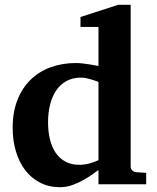

<svg xmlns="http://www.w3.org/2000/svg" viewBox="-20 -760 649 792"><path d="M386.2 -421.9Q374.5 -426.8 361.8 -430.7Q351.1 -434.1 338.6 -437Q326.2 -439.9 314.9 -439.9Q280.3 -439.9 254.4 -425.8Q228.5 -411.6 211.7 -386.7Q194.8 -361.8 186.5 -328.1Q178.2 -294.4 178.2 -255.9Q178.2 -216.3 186.3 -184.1Q194.3 -151.9 210.4 -128.7Q226.6 -105.5 251 -92.8Q275.4 -80.1 308.1 -80.1Q321.8 -80.1 335.7 -82.8Q349.6 -85.4 360.8 -89.4Q374 -93.8 386.2 -99.1ZM386.2 0V-58.1Q380.4 -55.2 365.2 -43.7Q350.1 -32.2 328.6 -19.8Q307.1 -7.3 281.2 2.4Q255.4 12.2 228 12.2Q182.1 12.2 145.8 -6.3Q109.4 -24.9 84.2 -57.6Q59.1 -90.3 45.7 -135.3Q32.2 -180.2 32.2 -232.9Q32.2 -297.4 51.8 -347.2Q71.3 -397 106 -430.9Q140.6 -464.8 188.5 -482.4Q236.3 -500 293 -500Q307.1 -500 323.5 -498Q339.8 -496.1 354 -493.7Q370.1 -491.2 386.2 -487.8V-648.9H312V-689.9L467.8 -740.2H519V-73.2Q519 -64 525.4 -57.4Q531.7 -50.8 541 -49.8L583 -46.9V0Z"/></svg>

Font: Charis SIL Am
Style: Bold
Weight: 700
Foundry: SIL International
Version: Version 5.000